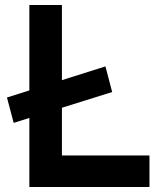

<svg xmlns="http://www.w3.org/2000/svg" viewBox="-20 -752 673 772"><path d="M404 -485 431 -382 35 -258 8 -360ZM98 -732H229V-127H581V0H98Z"/></svg>

Font: Reem Kufi Fun SemiBold
Style: Regular
Weight: 600
Designer: Khaled Hosny
Version: Version 1.005